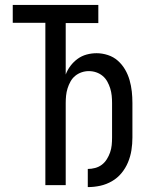

<svg xmlns="http://www.w3.org/2000/svg" viewBox="-20 -755 640 783"><path d="M338 8V-66Q353 -66 368 -70Q383 -74 395 -83Q407 -92 415.5 -105.5Q424 -119 429 -133.5Q434 -148 435.5 -163Q437 -178 437 -194V-335Q437 -350 435.5 -365Q434 -380 429.5 -394.5Q425 -409 417.5 -422.5Q410 -436 398.5 -445.5Q387 -455 372.5 -460Q358 -465 342 -465Q327 -465 312.5 -460Q298 -455 286.5 -445.5Q275 -436 267.5 -422.5Q260 -409 255.5 -394.5Q251 -380 249.5 -365Q248 -350 248 -335V0H165V-662H32V-735H381V-661H248V-451Q255 -470 267.5 -486.5Q280 -503 296.5 -515Q313 -527 333 -532.5Q353 -538 374 -538Q397 -538 420 -530.5Q443 -523 460.5 -507.5Q478 -492 490 -471.5Q502 -451 508.5 -428Q515 -405 517.5 -382Q520 -359 520 -335V-194Q520 -168 516 -142.5Q512 -117 502 -93Q492 -69 475.5 -49Q459 -29 436.5 -16Q414 -3 389 2.5Q364 8 338 8Z"/></svg>

Font: Iosevka Mono
Style: Regular
Weight: 400
Designer: Belleve Invis
Foundry: Belleve Invis
Version: Version 11.1.1